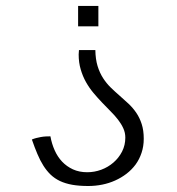

<svg xmlns="http://www.w3.org/2000/svg" viewBox="-20 -620 596 647"><path d="M87.4 -149.9Q96.7 -123 106 -101.1Q115.2 -79.1 126.2 -61.8Q137.2 -44.4 150.6 -31.5Q164.1 -18.6 182.1 -10Q200.2 -1.5 223.6 2.7Q247.1 6.8 277.3 6.8Q301.3 6.8 324.2 2.2Q347.2 -2.4 367.9 -11.7Q388.7 -21 406.2 -34.4Q423.8 -47.9 436.8 -65.4Q449.7 -83 457 -105Q464.4 -127 464.4 -152.3Q464.4 -180.7 457.5 -201.9Q450.7 -223.1 439.2 -240Q427.7 -256.8 413.1 -270.5Q398.4 -284.2 383.3 -297.4Q368.2 -310.5 353.5 -324.7Q338.9 -338.9 327.4 -356.7Q315.9 -374.5 308.8 -397.5Q301.8 -420.4 301.3 -451.2H246.1L245.1 -436.5Q245.1 -409.2 252 -386Q258.8 -362.8 269.8 -343.3Q280.8 -323.7 294.9 -306.9Q309.1 -290 323.7 -274.7Q338.4 -259.3 352.5 -245.1Q366.7 -231 377.7 -216.8Q388.7 -202.6 395.5 -187.7Q402.3 -172.9 402.3 -156.2Q402.3 -130.9 391.4 -109.4Q380.4 -87.9 362.3 -72.3Q344.2 -56.6 321.3 -48.1Q298.3 -39.6 273.9 -39.6Q247.1 -39.6 225.8 -49.3Q204.6 -59.1 189.2 -75.4Q173.8 -91.8 164.1 -113.8Q154.3 -135.7 149.9 -160.6Q142.1 -160.6 133.8 -160.2Q125.5 -159.7 117.4 -158.2Q109.4 -156.7 101.8 -154.8Q94.2 -152.8 87.4 -149.9ZM311.5 -600.1H243.2V-531.2H311.5Z"/></svg>

Font: Saysettha
Style: Regular
Weight: 400
Designer: John M. Durdin
Foundry: Lao Script for Windows
Version: Version 2.201